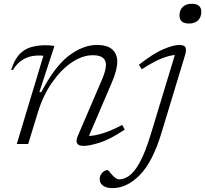

<svg xmlns="http://www.w3.org/2000/svg" viewBox="-20 -759 1081 1012"><path d="M48 -390 39 -390.5Q55.5 -443.5 81.2 -471.5Q107 -499.5 142 -510Q177 -520.5 220.5 -520.5Q245 -520.5 267 -517L187.5 -273.5H197.5Q269.5 -410.5 344 -466.2Q418.5 -522 490.5 -522Q546.5 -522 572.2 -498Q598 -474 598 -434Q598 -413 591.2 -386Q584.5 -359 569 -323L449 -42.5Q480 -43.5 522.5 -56.5Q565 -69.5 624 -100.5L637.5 -76Q560.5 -24.5 505.8 -7.2Q451 10 420 10Q394.5 10 386.5 -3Q378.5 -16 391.5 -46L516.5 -337Q538.5 -388 538.5 -417Q538.5 -468 470 -468Q414 -468 357.5 -429.5Q301 -391 254.2 -323.8Q207.5 -256.5 181 -171L128.5 0H68.5L208.5 -464.5Q204 -466 197.2 -466.2Q190.5 -466.5 184.5 -466.5Q93.5 -466.5 48 -390ZM926 -678Q926 -705.5 943 -722.2Q960 -739 991 -739Q1041 -739 1041 -696.5Q1041 -669 1024.2 -652Q1007.5 -635 976 -635Q926 -635 926 -678ZM831.5 -60Q785 94.5 717 163.5Q649 232.5 572.5 232.5Q541 232.5 523.2 219.8Q505.5 207 505.5 185.5Q505.5 165.5 518.8 151.5Q532 137.5 548 137.5Q550 137.5 556.5 145.8Q563 154 573 165Q594 186.5 607 186.5Q633 186.5 660.2 168Q687.5 149.5 716.8 96.8Q746 44 777 -58.5L901.5 -469Q872 -467 830.2 -450.2Q788.5 -433.5 727.5 -394L712 -417.5Q788.5 -477.5 841.5 -499.8Q894.5 -522 924.5 -522Q951 -522 957.5 -509.8Q964 -497.5 955 -467Z"/></svg>

Font: Newsreader Caption Light
Style: Italic
Weight: 300
Italic angle: -17°
Designer: Hugues Gentile
Foundry: Production Type
Version: Version 1.001